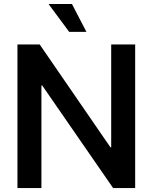

<svg xmlns="http://www.w3.org/2000/svg" viewBox="-20 -953 773 973"><path d="M665 -727.5V0H553.2L193.8 -520H189.9V0H68.4V-727.5H181.2L539.6 -206.5H543.5V-727.5ZM330.6 -791.5 226.1 -932.6H344.7L418 -791.5Z"/></svg>

Font: Inter Cardless Tabular Medium
Style: Regular
Weight: 500
Designer: Rasmus Andersson
Foundry: rsms
Version: Version 4.000;git-4fc901f